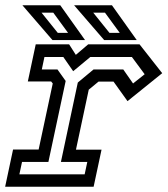

<svg xmlns="http://www.w3.org/2000/svg" viewBox="-22 -708 636 728"><path d="M-2.5 0 27.5 -141H124.5L178 -391.5L172 -399H83.5L113.5 -540H240L265.5 -500L312.5 -540H507L593 -430.5L461.5 -324.5L408.5 -398.5H351.5L314.5 -368L266 -140.5H363L333 0ZM51.5 -47H299L309 -94H209L273 -395L332.5 -444.5H445.5L482.5 -391.5L526.5 -426.5L478 -492H320.5L255.5 -438L218 -492H146.5L136.5 -444.5H196L227 -401L161.5 -94H61.5ZM496.5 -556H373L259 -688H402.5ZM432 -583.5 376 -660H331.5L393 -583.5ZM300.5 -556H177L63 -688H206.5ZM236 -583.5 180 -660H135.5L197 -583.5Z"/></svg>

Font: Tourney Medium
Style: Italic
Weight: 500
Italic angle: -12°
Version: Version 1.015